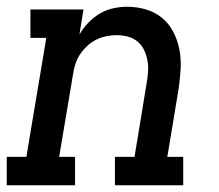

<svg xmlns="http://www.w3.org/2000/svg" viewBox="-29 -548 649 568"><path d="M-9 0V-84H49L108 -436H61V-520H218L206 -446Q217 -465 232.5 -481Q248 -497 266.5 -508Q285 -519 306 -523.5Q327 -528 347 -528Q376 -528 403 -520Q430 -512 450.5 -495Q471 -478 483.5 -454Q496 -430 501.5 -402.5Q507 -375 505.5 -346.5Q504 -318 500 -289L466 -84H513V0H311V-84H369L405 -303Q408 -320 409 -337Q410 -354 407 -370Q404 -386 397 -400.5Q390 -415 378 -425Q366 -435 350 -439.5Q334 -444 317 -444Q302 -444 286.5 -441Q271 -438 256.5 -431Q242 -424 229.5 -412.5Q217 -401 208 -387.5Q199 -374 194 -358.5Q189 -343 187 -328L146 -84H193V0Z"/></svg>

Font: Iosevka Etoile Medium Oblique
Style: Regular
Weight: 500
Italic angle: -9°
Designer: Belleve Invis
Foundry: Belleve Invis
Version: Version 15.5.2; ttfautohint (v1.8.4)